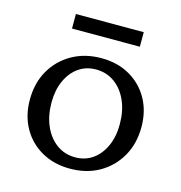

<svg xmlns="http://www.w3.org/2000/svg" viewBox="-100 -740 792 842"><g transform="rotate(15 296.0 -319.0)"><path d="M291 12Q219 12 163 -19.5Q107 -51 75.5 -107Q44 -163 44 -235Q44 -311 77 -368.5Q110 -426 168 -459Q226 -492 301 -492Q374 -492 429.5 -460.5Q485 -429 516.5 -373.5Q548 -318 548 -245Q548 -170 515 -112Q482 -54 424.5 -21Q367 12 291 12ZM301 -42Q346 -42 380 -66Q414 -90 433.5 -133Q453 -176 453 -232Q453 -293 432.5 -339Q412 -385 375.5 -411.5Q339 -438 291 -438Q246 -438 212 -414Q178 -390 158.5 -347Q139 -304 139 -248Q139 -188 159.5 -141.5Q180 -95 216.5 -68.5Q253 -42 301 -42ZM142 -584V-650H450V-584Z"/></g></svg>

Font: Platypi Light
Style: Regular
Weight: 300
Designer: David Sargent
Foundry: Bolt Cutter Type
Version: Version 1.200